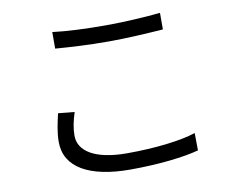

<svg xmlns="http://www.w3.org/2000/svg" viewBox="-79 -807 1158 937"><g transform="rotate(-10 500.0 -339.0)"><path d="M235 -702V-620C314 -614 399 -609 499 -609C592 -609 701 -616 769 -621V-703C697 -696 595 -689 499 -689C399 -689 307 -693 235 -702ZM275 -299 194 -307C185 -266 173 -219 173 -168C173 -42 291 25 494 25C636 25 763 10 835 -10L834 -96C759 -71 630 -56 492 -56C332 -56 254 -109 254 -185C254 -222 262 -259 275 -299Z"/></g></svg>

Font: Noto Sans CJK SC
Style: Regular
Weight: 400
Designer: Ryoko NISHIZUKA 西塚涼子 (kana, bopomofo & ideographs); Paul D. Hunt (Latin, Greek & Cyrillic); Sandoll Communications 산돌커뮤니
Foundry: Adobe
Version: Version 2.004;hotconv 1.0.118;makeotfexe 2.5.65603